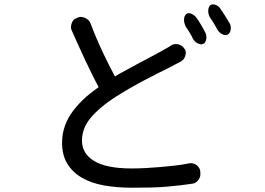

<svg xmlns="http://www.w3.org/2000/svg" viewBox="-20 -833 1240 897"><path d="M844 -602Q848 -596 848 -587.5Q848 -579 845.5 -571.5Q843 -564 838.5 -557.5Q834 -551 827 -547Q822 -544 818.5 -542Q815 -540 810.5 -538Q806 -536 799.5 -532.5Q793 -529 782 -523Q757 -510 724.5 -494Q692 -478 657 -459.5Q622 -441 584.5 -419.5Q547 -398 510 -374Q442 -329 402.5 -281Q363 -233 363 -176Q363 -115 420.5 -80.5Q478 -46 595 -46Q628 -46 663.5 -48Q699 -50 734 -53Q769 -56 802.5 -60Q836 -64 864 -70Q874 -72 883.5 -69Q893 -66 900 -60.5Q907 -55 911.5 -46.5Q916 -38 916 -28V-15Q915 -2 904.5 10.5Q894 23 880 25Q854 29 824 32.5Q794 36 760 39Q726 42 686 43Q646 44 598 44Q527 44 467 33.5Q407 23 363 -2.5Q319 -28 294.5 -68Q270 -108 270 -166Q270 -208 283.5 -245.5Q297 -283 322.5 -316.5Q348 -350 384 -382Q410 -404 441 -426Q426 -453 411 -484Q395 -516 379 -550Q363 -584 347 -619.5Q331 -655 315 -691Q311 -698 311.5 -707Q312 -716 315 -724.5Q318 -733 323.5 -739.5Q329 -746 337 -748L344 -751Q352 -755 360.5 -754Q369 -753 377 -749.5Q385 -746 392 -740Q399 -734 402 -726Q429 -655 460 -589Q490 -526 517 -476L541 -490Q580 -512 617 -531.5Q654 -551 686 -568Q718 -585 743 -599Q752 -604 760.5 -609Q769 -614 777 -619Q785 -625 794 -626.5Q803 -628 812.5 -626Q822 -624 829.5 -618.5Q837 -613 842 -605ZM855 -770Q864 -774 877 -767.5Q890 -761 898 -750Q908 -736 919 -717.5Q930 -699 939 -681Q943 -674 944 -665.5Q945 -657 943.5 -649.5Q942 -642 938.5 -636Q935 -630 929 -628Q918 -623 903.5 -630.5Q889 -638 882 -651Q875 -666 865.5 -681.5Q856 -697 847 -710Q843 -719 841 -728Q839 -737 840 -746Q841 -755 845 -761.5Q849 -768 855 -770ZM967 -811Q977 -815 990 -809Q1003 -803 1010 -792Q1020 -777 1032 -758.5Q1044 -740 1053 -724Q1057 -717 1058 -708.5Q1059 -700 1057.5 -692.5Q1056 -685 1052.5 -679.5Q1049 -674 1043 -671Q1032 -666 1018 -673.5Q1004 -681 996 -694Q988 -709 979 -724Q970 -739 961 -751Q956 -760 954 -769.5Q952 -779 953 -787.5Q954 -796 957.5 -802.5Q961 -809 967 -811Z"/></svg>

Font: Maple Mono NF CN
Style: Regular
Weight: 400
Monospace: yes
Designer: subframe7536
Version: Version 7.000